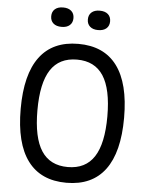

<svg xmlns="http://www.w3.org/2000/svg" viewBox="-65 -1075 881 1143"><g transform="rotate(5 375.0 -504.0)"><path d="M375 15Q222 15 144 -89.5Q66 -194 66 -400Q66 -606 144 -710.5Q222 -815 375 -815Q528 -815 606 -710.5Q684 -606 684 -400Q684 -194 606 -89.5Q528 15 375 15ZM375 -79Q481 -79 532.5 -158Q584 -237 584 -400Q584 -563 532.5 -642Q481 -721 375 -721Q269 -721 217.5 -642Q166 -563 166 -400Q166 -237 217.5 -158Q269 -79 375 -79ZM266 -907Q234 -907 216.5 -922.5Q199 -938 199 -965Q199 -992 216.5 -1007.5Q234 -1023 266 -1023Q297 -1023 314.5 -1007.5Q332 -992 332 -965Q332 -938 314.5 -922.5Q297 -907 266 -907ZM484 -907Q453 -907 435.5 -922.5Q418 -938 418 -965Q418 -992 435.5 -1007.5Q453 -1023 484 -1023Q516 -1023 533.5 -1007.5Q551 -992 551 -965Q551 -938 533.5 -922.5Q516 -907 484 -907Z"/></g></svg>

Font: Martian Mono SemiExpanded Light
Style: Regular
Weight: 300
Width: 6
Monospace: yes
Designer: Roman Shamin
Foundry: Evil Martians
Version: Version 0.930